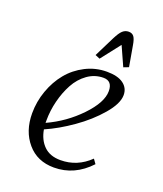

<svg xmlns="http://www.w3.org/2000/svg" viewBox="-123 -725 690 814"><g transform="rotate(20 221.5 -318.0)"><path d="M50.8 -178.2Q50.8 -231 68.6 -280.8Q86.4 -330.6 117.4 -368.4Q148.4 -406.2 193.4 -429.2Q238.3 -452.1 289.1 -452.1Q338.4 -452.1 363.8 -433.3Q389.2 -414.6 389.2 -382.8Q389.2 -344.2 345.2 -293Q301.3 -241.7 240.2 -199Q179.2 -156.2 121.1 -130.9Q128.9 -85.9 156.2 -59.1Q183.6 -32.2 231 -32.2Q306.6 -32.2 362.8 -86.9L377 -66.9Q308.1 6.8 215.8 6.8Q140.1 6.8 95.5 -45.7Q50.8 -98.1 50.8 -178.2ZM118.2 -159.2Q199.7 -196.3 262 -261.2Q324.2 -326.2 324.2 -377Q324.2 -422.9 284.2 -422.9Q245.1 -422.9 212.6 -399.7Q180.2 -376.5 160.2 -339.4Q140.1 -302.2 129.2 -258.3Q118.2 -214.4 118.2 -169.9ZM219.2 -502 265.1 -594.2Q278.8 -621.6 290.5 -632.3Q302.2 -643.1 317.9 -643.1Q333.5 -643.1 341.6 -632.3Q349.6 -621.6 354 -594.2L370.1 -502L347.2 -493.2L308.1 -580.1L240.2 -493.2Z"/></g></svg>

Font: Dihjauti S
Style: Italic
Weight: 400
Italic angle: -9°
Designer: T. Christopher White
Version: Version 3.0.0